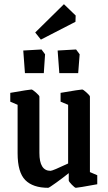

<svg xmlns="http://www.w3.org/2000/svg" viewBox="-20 -886 515 916"><path d="M64 -155V-386L29 -401V-443Q121 -459 130 -459Q135 -459 151.5 -444.5Q168 -430 168 -425V-156Q168 -71 221 -71Q231 -71 305 -106V-386L269 -401V-443Q363 -459 372 -459Q377 -459 393 -444.5Q409 -430 409 -425V-65L444 -50V-7Q351 10 342 10Q337 10 322.5 -5Q308 -20 308 -25V-60Q282 -39 248 -14.5Q214 10 210 10Q137 10 100.5 -27Q64 -64 64 -155ZM91 -645 178 -650 195 -627 189 -537H99ZM255 -645 343 -650 360 -627 353 -537H263ZM148 -731 285 -866 341 -812 340 -782 175 -697Z"/></svg>

Font: Grenze Medium
Style: Regular
Weight: 500
Designer: Renata Polastri
Foundry: Omnibus-Type
Version: Version 1.002; ttfautohint (v1.8)